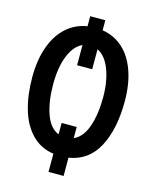

<svg xmlns="http://www.w3.org/2000/svg" viewBox="-132 -877 864 1081"><g transform="rotate(15 300.0 -336.0)"><path d="M257 11.5Q180 0 129.5 -52.5Q79 -105 54.8 -187.8Q30.5 -270.5 30.5 -375Q30.5 -475 57.8 -551.5Q85 -628 136 -674.2Q187 -720.5 257 -731.5V-790H345V-731.5Q414.5 -720.5 465 -674.8Q515.5 -629 542.2 -552.8Q569 -476.5 569 -376.5Q569 -215 513.8 -111Q458.5 -7 345 11V117.5H257ZM257 -622Q208.5 -600 181.5 -532.2Q154.5 -464.5 154.5 -367.5Q154.5 -266.5 179.8 -194.5Q205 -122.5 257 -101.5V-168H345V-103Q396 -125.5 420.8 -196.8Q445.5 -268 445.5 -369Q445.5 -461 419 -529.5Q392.5 -598 345 -621V-504.5H257Z"/></g></svg>

Font: JuliaMono SemiBold
Style: Regular
Weight: 600
Monospace: yes
Designer: cormullion
Foundry: corm
Version: Version 0.055; ttfautohint (v1.8.4)